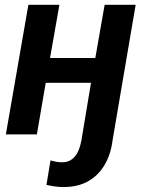

<svg xmlns="http://www.w3.org/2000/svg" viewBox="-20 -548 587 783"><path d="M95.7 -528.3H222.2L184.1 -311.5H368.7L406.7 -528.3H533.2L439 24.4Q432.1 80.6 407.2 123.5Q382.3 166.5 340.3 190.7Q298.3 214.8 239.3 214.8Q221.7 214.8 204.3 212.4Q187 210 169.4 206.1L186 106Q197.3 109.4 209.2 111.6Q221.2 113.8 233.4 113.8Q258.3 113.8 274.7 100.6Q291 87.4 299.6 66.9Q308.1 46.4 312 24.4L351.1 -210.4H166.5L130.4 0H3.9Z"/></svg>

Font: Roboto SemiBold
Style: Italic
Weight: 600
Designer: Christian Robertson
Foundry: Google
Version: Version 3.009; 2024